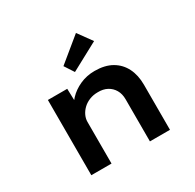

<svg xmlns="http://www.w3.org/2000/svg" viewBox="-170 -983 1188 1169"><g transform="rotate(-30 424.5 -398.5)"><path d="M150 0V-529H286L290 -399L254 -389Q269 -429 301 -463Q333 -497 380.5 -518.5Q428 -540 484 -540Q556 -540 604.5 -512Q653 -484 678 -434Q703 -384 703 -317V0H562V-296Q562 -334 546 -361.5Q530 -389 502 -404Q474 -419 436 -418Q404 -418 377 -407Q350 -396 331 -377.5Q312 -359 302 -337Q292 -315 292 -293V0H222Q192 0 174 0Q156 0 150 0ZM378 -594 335 -660 502 -797 573 -699Z"/></g></svg>

Font: Lexend Giga SemiBold
Style: Regular
Weight: 600
Designer: Bonnie Shaver-Troup, Thomas Jockin
Foundry: Lexend
Version: Version 1.007